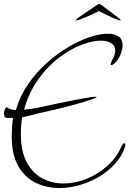

<svg xmlns="http://www.w3.org/2000/svg" viewBox="-23 -882 652 968"><path d="M276 66Q213 66 158 40Q103 14 69.5 -44Q36 -102 36 -197Q36 -218 37.5 -240.5Q39 -263 43 -287Q36 -288 29 -287.5Q22 -287 17 -287Q8 -287 3 -291Q-2 -295 -3 -308Q-3 -322 3.5 -334Q10 -346 17 -338Q28 -329 57 -327Q77 -397 117.5 -456Q158 -515 210.5 -562.5Q263 -610 319.5 -643.5Q376 -677 428 -694.5Q480 -712 520 -712Q554 -712 574.5 -698Q595 -684 595 -654Q595 -641 591 -628Q583 -594 565.5 -574Q548 -554 540 -554Q535 -554 535 -559Q535 -564 543 -580Q558 -607 558 -627Q558 -652 538 -664.5Q518 -677 485 -677Q443 -677 388 -656Q333 -635 276 -592.5Q219 -550 171.5 -484.5Q124 -419 98 -329Q117 -331 137 -333.5Q157 -336 173 -340Q305 -369 372.5 -381.5Q440 -394 457 -394Q472 -394 455 -387Q438 -380 397.5 -367.5Q357 -355 299 -340.5Q241 -326 173 -311Q156 -307 133.5 -301Q111 -295 88 -290Q82 -247 82 -209Q82 -119 112 -63.5Q142 -8 191 17.5Q240 43 297 43Q355 43 412.5 20Q470 -3 517 -44.5Q564 -86 588 -141Q597 -160 604 -160Q609 -160 609 -152Q609 -147 606 -138Q591 -94 557 -56.5Q523 -19 477 8.5Q431 36 379 51Q327 66 276 66ZM362 -779Q358 -779 358 -781Q358 -782 370.5 -791.5Q383 -801 401.5 -813.5Q420 -826 438 -838Q456 -850 466 -857Q474 -862 478 -862Q482 -862 489 -856Q499 -849 515 -837Q531 -825 547.5 -812.5Q564 -800 575 -791Q586 -782 586 -781Q586 -779 583 -779Q577 -779 557 -787.5Q537 -796 514 -807Q491 -818 476 -826Q462 -819 437 -807.5Q412 -796 390 -787.5Q368 -779 362 -779Z"/></svg>

Font: Inspiration
Style: Regular
Weight: 400
Designer: Robert E. Leuschke
Foundry: Robert E. Leuschke
Version: Version 2.010; ttfautohint (v1.8.3)